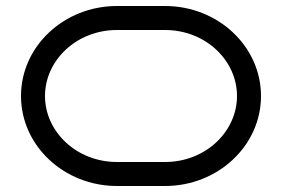

<svg xmlns="http://www.w3.org/2000/svg" viewBox="-20 -620 940 640"><path d="M130 -300C130 -418.9 235 -520 370 -520H530C665 -520 770 -418.9 770 -300C770 -181.1 665 -80 530 -80H370C235 -80 130 -181.1 130 -300ZM50 -300C50 -134.4 193.4 0 370 0H530C706.6 0 850 -134.4 850 -300C850 -465.6 706.6 -600 530 -600H370C193.4 -600 50 -465.6 50 -300Z"/></svg>

Font: KetosagCBd
Style: Regular
Weight: 500
Designer: gluk
Foundry: gluk
Version: Version 00.0024